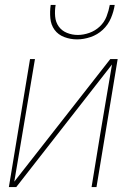

<svg xmlns="http://www.w3.org/2000/svg" viewBox="-20 -760 540 780"><path d="M16 0 102 -520H122L87 -312Q75 -239 62.5 -166.5Q50 -94 38 -22L428 -520H458L372 0H352L386 -208Q398 -281 410.5 -353.5Q423 -426 435 -498L46 0ZM293 -600Q266 -600 241 -609.5Q216 -619 201.5 -639Q187 -659 184.5 -686Q182 -713 186 -740H206Q202 -717 204 -693.5Q206 -670 218.5 -652.5Q231 -635 252 -626.5Q273 -618 296 -618Q319 -618 343 -626.5Q367 -635 385.5 -652.5Q404 -670 413 -693.5Q422 -717 426 -740H446Q442 -713 430.5 -686Q419 -659 397.5 -639Q376 -619 348 -609.5Q320 -600 293 -600Z"/></svg>

Font: Iosevka Term Curly Th Obl
Style: Regular
Weight: 100
Italic angle: -9°
Designer: Belleve Invis
Foundry: Belleve Invis
Version: Version 32.3.0